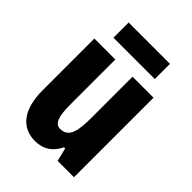

<svg xmlns="http://www.w3.org/2000/svg" viewBox="-213 -827 939 939"><g transform="rotate(45 257.0 -357.0)"><path d="M401 -724H115V-619H401ZM461 -550H316V-274C316 -177 307 -119 245 -119C210 -119 197 -159 197 -237V-550H52V-191C52 -65 104 10 201 10C258 10 298 -17 323 -69H331L348 0H461Z"/></g></svg>

Font: Noto Sans Arabic UI XCn XBd
Style: Regular
Weight: 800
Width: 2
Designer: Monotype Design Team, Nadine Chahine and Nizar Qandah
Foundry: Monotype Imaging Inc.
Version: Version 2.010